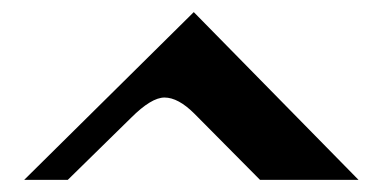

<svg xmlns="http://www.w3.org/2000/svg" viewBox="-20 -763 626 314"><path d="M405.3 -468.8 297.9 -577.1Q271.5 -603.5 249 -603.5Q227.5 -603.5 194.3 -570.3L90.8 -468.8H19.5L296.9 -743.2L566.4 -468.8Z"/></svg>

Font: spinwerad
Style: Bold
Weight: 700
Width: 7
Version: Version 0.3